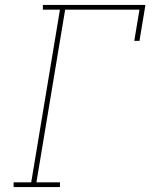

<svg xmlns="http://www.w3.org/2000/svg" viewBox="-20 -755 640 775"><path d="M35 0V-19H106L222 -716H153V-735H567L543 -590H522L543 -716H243L127 -19H222V0Z"/></svg>

Font: Iosevka Curly Slab ThEx
Style: Italic
Weight: 100
Width: 7
Italic angle: -9°
Monospace: yes
Designer: Belleve Invis
Foundry: Belleve Invis
Version: Version 11.1.0; ttfautohint (v1.8.3)